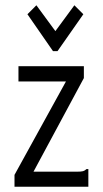

<svg xmlns="http://www.w3.org/2000/svg" viewBox="-20 -708 390 728"><path d="M35 -45 230 -399H50V-457H298V-412L107 -57H271Q288 -57 295 -59Q302 -61 308 -67H315V0H35ZM118 -688 190 -590 262 -688 296 -654 198 -514H181L84 -654Z"/></svg>

Font: Inconsolata ExtraCondensed
Style: Regular
Weight: 400
Width: 2
Monospace: yes
Designer: Raph Levien, Cyreal, Brenton Simpson
Foundry: Raph Levien, Cyreal, Google
Version: Version 3.001; ttfautohint (v1.8.2.53-6de2)